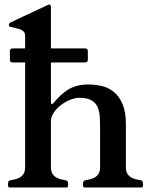

<svg xmlns="http://www.w3.org/2000/svg" viewBox="-20 -823 663 843"><path d="M35.6 -548.8Q23.4 -548.8 23.4 -561V-598.1Q23.4 -610.4 35.6 -610.4H90.3V-666Q90.3 -677.7 84 -684.3Q77.6 -690.9 67.9 -694.3Q58.1 -697.8 46.9 -700Q35.6 -702.1 25.4 -705.1Q22.5 -706.1 20.8 -707.8Q19 -709.5 19 -714.8Q19 -717.3 20.5 -719.7Q22 -722.2 26.4 -724.6L188 -800.3Q189.9 -801.3 192.1 -802.2Q194.3 -803.2 195.3 -803.2Q203.6 -803.2 203.6 -791.5V-610.4H353.5Q365.7 -610.4 365.7 -598.1V-561Q365.7 -548.8 353.5 -548.8H203.6V-377.9Q203.6 -376 204.1 -371.1Q204.6 -366.2 207 -366.2Q210.4 -366.2 211.9 -367.9Q213.4 -369.6 216.3 -372.6Q230.5 -388.7 245.1 -403.1Q259.8 -417.5 277.3 -428.5Q294.9 -439.5 316.9 -445.8Q338.9 -452.1 368.2 -452.1Q398.4 -452.1 428 -445.1Q457.5 -438 480.7 -418.7Q503.9 -399.4 518.3 -365.5Q532.7 -331.5 532.7 -277.8V-89.4Q532.7 -67.9 541.5 -56.9Q550.3 -45.9 562 -40.8Q573.7 -35.6 585.4 -33.9Q597.2 -32.2 603.5 -29.3Q605.5 -28.3 606.9 -22.7Q608.4 -17.1 608.4 -14.6Q608.4 -11.7 607.4 -6.3Q606.4 -1 603.5 0H348.6Q345.7 -1 344.7 -6.3Q343.8 -11.7 343.8 -14.6Q343.8 -17.1 345.2 -22.7Q346.7 -28.3 348.6 -29.3Q355 -32.2 366.7 -33.9Q378.4 -35.6 390.1 -40.8Q401.9 -45.9 410.6 -56.9Q419.4 -67.9 419.4 -89.4V-257.3Q419.4 -285.6 418 -310.5Q416.5 -335.4 408 -354Q399.4 -372.6 380.6 -383.1Q361.8 -393.6 327.6 -393.6Q310.1 -393.6 288.6 -385Q267.1 -376.5 248 -362.1Q229 -347.7 216.3 -328.9Q203.6 -310.1 203.6 -289.6V-89.4Q203.6 -67.9 212.4 -56.9Q221.2 -45.9 232.9 -40.8Q244.6 -35.6 256.3 -33.9Q268.1 -32.2 274.4 -29.3Q276.4 -28.3 277.8 -22.7Q279.3 -17.1 279.3 -14.6Q279.3 -11.7 278.3 -6.3Q277.3 -1 274.4 0H19.5Q16.6 -1 15.6 -6.3Q14.6 -11.7 14.6 -14.6Q14.6 -17.1 16.1 -22.7Q17.6 -28.3 19.5 -29.3Q25.9 -32.2 37.6 -33.9Q49.3 -35.6 61 -40.8Q72.8 -45.9 81.5 -56.9Q90.3 -67.9 90.3 -89.4V-548.8H35.6Z"/></svg>

Font: Cardo
Style: Bold
Weight: 700
Designer: David J. Perry
Foundry: David J. Perry
Version: Version 1.0011